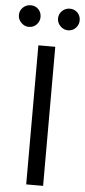

<svg xmlns="http://www.w3.org/2000/svg" viewBox="-89 -966 441 1000"><g transform="rotate(5 132.0 -466.0)"><path d="M176.3 -727.1V0H87.9V-727.1ZM29.8 -818.4Q7.3 -818.4 -9.8 -835.4Q-26.9 -852.5 -26.9 -875Q-26.9 -899.4 -9.8 -915.5Q7.3 -931.6 29.8 -931.6Q54.2 -931.6 70.3 -915.5Q86.4 -899.4 86.4 -875Q86.4 -852.5 70.3 -835.4Q54.2 -818.4 29.8 -818.4ZM234.4 -818.4Q211.9 -818.4 194.8 -835.4Q177.7 -852.5 177.7 -875Q177.7 -899.4 194.8 -915.5Q211.9 -931.6 234.4 -931.6Q258.8 -931.6 274.9 -915.5Q291 -899.4 291 -875Q291 -852.5 274.9 -835.4Q258.8 -818.4 234.4 -818.4Z"/></g></svg>

Font: Sahel VF Regular
Style: Regular
Weight: 400
Foundry: Saber Rastikerdar (saber.rastikerdar@gmail.com)
Version: Version 3.4.0